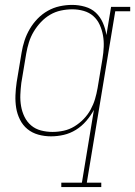

<svg xmlns="http://www.w3.org/2000/svg" viewBox="-20 -548 551 783"><path d="M230 215V197H314L363 -100Q350 -76 331.5 -54.5Q313 -33 289.5 -18.5Q266 -4 240 2Q214 8 188 8Q161 8 136 1Q111 -6 92 -21.5Q73 -37 61.5 -60Q50 -83 46 -108Q42 -133 43 -159.5Q44 -186 48 -213L68 -333Q72 -358 80 -382.5Q88 -407 101.5 -430Q115 -453 133.5 -472Q152 -491 175 -504Q198 -517 223.5 -522.5Q249 -528 274 -528Q301 -528 327 -520.5Q353 -513 371 -496Q389 -479 399.5 -455Q410 -431 414 -405L433 -520H511V-502H450L334 197H393V215ZM194 -10Q217 -10 240 -15Q263 -20 283.5 -32.5Q304 -45 321 -62.5Q338 -80 349.5 -101Q361 -122 367.5 -144Q374 -166 378 -189L398 -309Q402 -333 403 -357Q404 -381 400 -403.5Q396 -426 386.5 -447Q377 -468 360.5 -482.5Q344 -497 321.5 -503.5Q299 -510 275 -510Q252 -510 228.5 -505Q205 -500 184.5 -488Q164 -476 147 -458Q130 -440 117.5 -419Q105 -398 98 -375.5Q91 -353 87 -330L67 -210Q64 -186 63 -162Q62 -138 66 -115Q70 -92 80 -71.5Q90 -51 107 -36.5Q124 -22 147 -16Q170 -10 194 -10Z"/></svg>

Font: Iosevka Curly Slab Thin
Style: Italic
Weight: 100
Italic angle: -9°
Monospace: yes
Designer: Belleve Invis
Foundry: Belleve Invis
Version: Version 22.1.2; ttfautohint (v1.8.4)